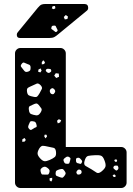

<svg xmlns="http://www.w3.org/2000/svg" viewBox="-20 -940 666 960"><path d="M82 0Q71 0 63 -8Q55 -16 55 -27V-673Q55 -684 63 -692Q71 -700 82 -700H282Q293 -700 301 -692Q309 -684 309 -673V-205H586Q597 -205 605 -197Q613 -189 613 -178V-27Q613 -16 605 -8Q597 0 586 0ZM196 -639 189 -629V-618L201 -620L205 -629ZM119 -619Q108 -623 101.5 -626.5Q95 -630 88 -620Q81 -611 86 -605.5Q91 -600 98 -590Q103 -583 107.5 -581Q112 -579 121 -582Q129 -585 131 -589Q133 -593 133 -602Q133 -610 130 -613.5Q127 -617 119 -619ZM188 -587 183 -598 172 -592 171 -581 182 -578ZM222 -596Q213 -597 210 -591Q208 -587 209.5 -584.5Q211 -582 215 -579Q221 -574 227 -576Q232 -579 234.5 -581Q237 -583 236 -589Q234 -595 231 -595Q228 -595 222 -596ZM274 -572 259 -574 251 -562 261 -550 275 -556ZM183 -514Q172 -525 164 -522Q156 -519 142 -512Q128 -506 120.5 -501.5Q113 -497 115 -482Q117 -467 124.5 -463Q132 -459 148 -456Q161 -453 166 -457.5Q171 -462 178 -474Q185 -487 189 -495Q193 -503 183 -514ZM252 -493Q248 -497 245.5 -498.5Q243 -500 238 -498Q228 -493 229 -483Q231 -471 241 -469Q247 -468 249.5 -471Q252 -474 255 -479Q258 -486 252 -493ZM174 -415Q167 -423 161 -422.5Q155 -422 145 -417Q135 -413 129 -409.5Q123 -406 124 -394Q125 -381 129 -375Q133 -369 147 -366Q161 -362 168.5 -364Q176 -366 184 -379Q191 -391 187 -397.5Q183 -404 174 -415ZM286 -339 274 -344 265 -336 269 -323 281 -328ZM163 -314Q161 -325 157 -329Q153 -333 142 -334Q132 -335 129.5 -329.5Q127 -324 123 -315Q120 -307 121 -303Q122 -299 128 -293Q133 -289 137 -291Q141 -293 147 -297Q154 -302 159.5 -303.5Q165 -305 163 -314ZM213 -266 204 -267 201 -259 207 -248 215 -257ZM109 -240 103 -250 92 -244 91 -231 103 -232ZM260 -181Q258 -199 247.5 -201Q237 -203 219 -207Q203 -211 194 -211Q185 -211 176 -197Q167 -181 168 -171Q169 -161 181 -148Q193 -135 202.5 -134Q212 -133 228 -140Q246 -148 254 -155Q262 -162 260 -181ZM502 -139Q495 -158 485 -161.5Q475 -165 455 -164Q433 -163 421 -160.5Q409 -158 403 -136Q397 -116 408.5 -110Q420 -104 438 -93Q454 -82 463.5 -76.5Q473 -71 488 -83Q505 -97 507.5 -108Q510 -119 502 -139ZM327 -154Q317 -161 307 -152Q300 -147 298 -143.5Q296 -140 299 -133Q302 -125 305.5 -123Q309 -121 318 -121Q325 -121 326.5 -124.5Q328 -128 330 -135Q332 -142 332.5 -146Q333 -150 327 -154ZM382 -146Q375 -154 365 -150Q360 -148 360 -144.5Q360 -141 360 -135Q361 -126 368 -124Q375 -123 379.5 -121Q384 -119 388 -125Q392 -132 390 -136Q388 -140 382 -146ZM566 -137 561 -144 551 -140 555 -132 562 -130ZM571 -106Q569 -112 565.5 -112Q562 -112 557 -112Q550 -112 547 -104Q546 -98 552 -94Q557 -90 559.5 -88Q562 -86 566 -89Q575 -96 571 -106ZM218 -100Q210 -106 205 -106.5Q200 -107 191 -102Q183 -96 182.5 -90.5Q182 -85 185 -76Q187 -68 192 -67.5Q197 -67 205 -67Q213 -67 218 -67Q223 -67 226 -75Q229 -84 227.5 -89Q226 -94 218 -100ZM303 -85Q297 -94 292 -95Q287 -96 277 -93Q267 -90 262.5 -86.5Q258 -83 258 -73Q258 -63 263 -60.5Q268 -58 277 -55Q285 -52 290 -51.5Q295 -51 300 -58Q307 -66 308 -71.5Q309 -77 303 -85ZM381 -91Q372 -95 366 -87Q359 -79 364 -72Q367 -67 370 -67Q373 -67 379 -68Q387 -71 388 -78Q389 -88 381 -91ZM558 -63 552 -68 543 -64 548 -55H557ZM241 -51 228 -49V-38L236 -32L241 -40ZM80 -750Q64 -750 64 -766Q64 -774 69 -779L169 -901Q180 -914 187.5 -917Q195 -920 206 -920H402Q421 -920 421 -900Q421 -893 416 -888L269 -767Q261 -760 252 -755Q243 -750 227 -750ZM255 -910 243 -909 239 -898 249 -894 257 -899ZM320 -857 309 -865 299 -855 304 -843 317 -845ZM262 -802Q260 -807 258.5 -809.5Q257 -812 252 -812Q245 -812 241.5 -810.5Q238 -809 237 -802Q235 -797 238 -794.5Q241 -792 246 -789Q252 -785 255.5 -781.5Q259 -778 264 -782Q270 -787 267.5 -791Q265 -795 262 -802Z"/></svg>

Font: Rubik Moonrocks
Style: Regular
Weight: 400
Designer: Hubert and Fischer, NaN
Foundry: Hubert and Fischer, NaN
Version: Version 2.200